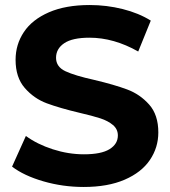

<svg xmlns="http://www.w3.org/2000/svg" viewBox="-20 -732 678 764"><path d="M28 -69 83 -191Q128 -158 190 -138Q252 -118 314 -118Q383 -118 416 -138.5Q449 -159 449 -193Q449 -218 429.5 -234.5Q410 -251 379.5 -261Q349 -271 297 -283Q217 -302 166 -321Q115 -340 78.5 -382Q42 -424 42 -494Q42 -555 75 -604.5Q108 -654 174.5 -683Q241 -712 337 -712Q404 -712 468 -696Q532 -680 580 -650L530 -527Q433 -582 336 -582Q268 -582 235.5 -560Q203 -538 203 -502Q203 -466 240.5 -448.5Q278 -431 355 -414Q435 -395 486 -376Q537 -357 573.5 -316Q610 -275 610 -205Q610 -145 576.5 -95.5Q543 -46 476 -17Q409 12 313 12Q230 12 152.5 -10.5Q75 -33 28 -69Z"/></svg>

Font: Montserrat-Bold
Style: Bold
Weight: 700
Version: Version 7.200